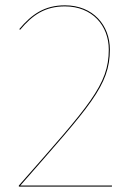

<svg xmlns="http://www.w3.org/2000/svg" viewBox="-20 -690 503 710"><path d="M220.1 -670.3C145.1 -670.3 97.5 -637.6 51.1 -582.1L54.6 -580.1C100.1 -634.5 146.3 -666.4 220.1 -666.4C320.9 -666.4 382.3 -595.6 382.3 -506.7C382.3 -376.2 311.3 -301.4 49.7 -3.9V0H393.8L394.2 -4H55.2C313.6 -299.2 386.3 -373.5 386.3 -506.9C386.3 -596.4 324.3 -670.3 220.1 -670.3Z"/></svg>

Font: Fira Sans Four
Style: Regular
Weight: 100
Designer: Carrois Corporate & Edenspiekermann AG
Foundry: Carrois Corporate GbR & Edenspiekermann AG
Version: Version 4.203;PS 004.203;hotconv 1.0.88;makeotf.lib2.5.64775